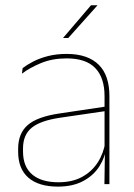

<svg xmlns="http://www.w3.org/2000/svg" viewBox="-20 -700 509 730"><path d="M396 0H377L379 -128L377.5 -131.5V-292V-334.5Q377.5 -404.5 342.2 -441.2Q307 -478 233.5 -478Q179 -478 136 -460.2Q93 -442.5 63.5 -420L66 -441Q81.5 -453 105.2 -465.5Q129 -478 161.2 -486.5Q193.5 -495 233.5 -495Q275 -495 305.5 -484.2Q336 -473.5 356.2 -453Q376.5 -432.5 386.2 -402.8Q396 -373 396 -335ZM200 9.5Q127.5 9.5 88.2 -24.2Q49 -58 49 -123V-134.5Q49 -192.5 85 -224.2Q121 -256 205.5 -268.5L386.5 -295.5L387 -278.5L209 -252.5Q134 -241.5 100.8 -214.5Q67.5 -187.5 67.5 -135.5V-124Q67.5 -66.5 102.2 -36.8Q137 -7 202.5 -7Q254.5 -7 291.8 -27.2Q329 -47.5 351.5 -82.2Q374 -117 380.5 -160.5L390 -142H384Q380 -102.5 358 -67.8Q336 -33 296.5 -11.8Q257 9.5 200 9.5ZM220 -556 326 -680H350V-679L239.5 -555.5H220Z"/></svg>

Font: Anek Kannada Thin
Style: Regular
Weight: 250
Version: Version 1.003